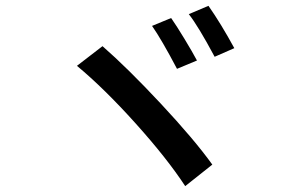

<svg xmlns="http://www.w3.org/2000/svg" viewBox="-20 -718 996 653"><path d="M562 -656.7Q580.1 -630.9 607.2 -586.2Q634.3 -541.5 649.9 -512.2L582 -483.9Q529.3 -584 497.1 -629.9ZM689 -698.2Q731.4 -637.7 776.9 -554.2L710 -524.9Q653.8 -629.9 622.1 -669.9ZM328.6 -561Q413.1 -487.3 526.9 -365.5Q640.6 -243.7 702.1 -158.2L609.9 -85Q548.3 -179.2 441.2 -298.3Q334 -417.5 241.7 -494.1Z"/></svg>

Font: Karasuma Gothic
Style: Regular
Weight: 500
Designer: Rasmus Andersson / Ryoko Nishizuka
Foundry: Genbu
Version: Version 1.00